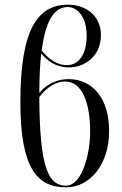

<svg xmlns="http://www.w3.org/2000/svg" viewBox="-20 -790 523 820"><path d="M262 10C364 10 446 -87 446 -230C446 -372 374 -452 273 -452C235 -452 187 -440 148 -393C148 -460 151 -516 156 -562C195 -513 241 -502 274 -502C340 -502 411 -548 411 -641C411 -719 351 -770 271 -770C142 -770 67 -668 67 -355C67 -70 139 10 262 10ZM270 -760C301 -760 350 -730 350 -638C350 -554 314 -512 267 -512C247 -512 207 -515 158 -574C175 -706 213 -760 270 -760ZM148 -357C148 -363 148 -369 148 -375C185 -427 230 -442 257 -442C334 -442 365 -345 365 -228C365 -128 329 3 262 3C187 3 151 -73 148 -357Z"/></svg>

Font: Noto Serif Display ExtraCondensed
Style: Regular
Weight: 400
Width: 2
Designer: Monotype Design Team
Foundry: Monotype Imaging Inc.
Version: Version 2.009